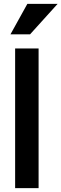

<svg xmlns="http://www.w3.org/2000/svg" viewBox="-20 -970 317 990"><path d="M58 0V-720H179V0ZM135 -793H34L121 -950H277Z"/></svg>

Font: Instrument Sans SemiCondensed SemiBold
Style: Regular
Weight: 600
Width: 4
Designer: Rodrigo Fuenzalida
Foundry: fragTYPE
Version: Version 1.000;gftools[0.9.28]